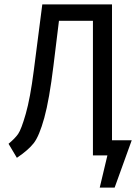

<svg xmlns="http://www.w3.org/2000/svg" viewBox="-20 -709 640 876"><path d="M491 -69H581L503 147H435L470 0H404V-614H249L224 -410Q205 -254 182 -171Q159 -88 134 -56Q109 -24 57 11L19 -53Q48 -77 62.5 -97.5Q77 -118 97.5 -189.5Q118 -261 134 -386L173 -689H491Z"/></svg>

Font: Fira Mono
Style: Regular
Weight: 400
Designer: Carrois Corporate & Edenspiekermann AG
Foundry: Carrois Corporate GbR & Edenspiekermann AG
Version: Version 3.206;PS 003.206;hotconv 1.0.70;makeotf.lib2.5.58329